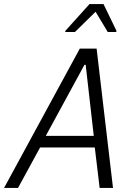

<svg xmlns="http://www.w3.org/2000/svg" viewBox="-44 -928 656 948"><path d="M-24 0 350 -688H433L514 0H448L424 -200H154L45 0ZM182 -257H419L379 -608H373ZM278 -770 279 -776 398 -908H467L531 -776L530 -770H488L428 -870L326 -770Z"/></svg>

Font: Saira Semi Condensed Light
Style: Italic
Weight: 300
Width: 4
Italic angle: -12°
Designer: Hector Gatti with collaboration of the Omnibus-Type team
Foundry: Omnibus-Type
Version: Version 1.001; ttfautohint (v1.8)